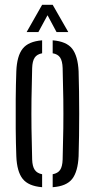

<svg xmlns="http://www.w3.org/2000/svg" viewBox="-20 -774 395 800"><path d="M48 -123Q46 -177 45.5 -238Q45 -299 45.5 -360.5Q46 -422 48 -477Q50.5 -541 74.5 -571.2Q98.5 -601.5 155.5 -606V-552Q134 -548 124.5 -533.8Q115 -519.5 114 -490.5Q112 -420 111.2 -360Q110.5 -300 111.2 -240Q112 -180 114 -109Q115 -80.5 124.8 -66.2Q134.5 -52 155.5 -48V6Q98.5 1.5 74.5 -28.8Q50.5 -59 48 -123ZM199.5 6V-48Q221 -52 230.5 -66Q240 -80 241 -109Q243 -180 243.8 -240Q244.5 -300 243.8 -360Q243 -420 241 -490.5Q240 -520 230.5 -534.2Q221 -548.5 199.5 -552V-606Q257 -601.5 280.8 -571Q304.5 -540.5 307.5 -477Q310 -396 310 -300.8Q310 -205.5 307.5 -123Q304.5 -59 280.8 -28.5Q257 2 199.5 6ZM91 -640.5 155.5 -754H199.5L264.5 -640.5H215.5L178 -710.5L140 -640.5Z"/></svg>

Font: Big Shoulders Stencil Display
Style: Regular
Weight: 400
Designer: Patric King
Foundry: XO Type Co
Version: Version 1.000